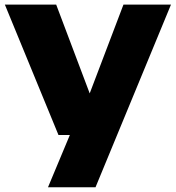

<svg xmlns="http://www.w3.org/2000/svg" viewBox="-24 -568 739 808"><path d="M222 0 -3.5 -548.5H212.5L353.5 -175L495.5 -548.5H695.5L378 220H178L270 0Z"/></svg>

Font: Encode Sans Exp XBd
Style: Regular
Weight: 800
Width: 7
Designer: Multiple Designers
Foundry: Impallari Type
Version: Version 3.002; ttfautohint (v1.8.3) -l 8 -r 50 -G 200 -x 14 